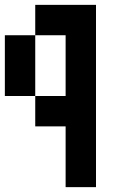

<svg xmlns="http://www.w3.org/2000/svg" viewBox="-20 -645 540 790"><path d="M0 -250V-500H125V-250ZM125 -250H250V-500H125V-625H375V125H250V-125H125Z"/></svg>

Font: GalmuriMono7 Regular
Style: Regular
Weight: 400
Designer: Lee Minseo (quiple)
Version: Version 2.399;hotconv 1.1.1;makeotfexe 2.6.0 DEVELOPMENT